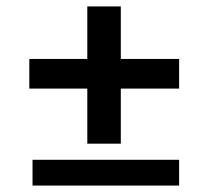

<svg xmlns="http://www.w3.org/2000/svg" viewBox="-20 -576 647 596"><path d="M251 -301H71V-393H251V-556H355V-393H536V-301H355V-130H251ZM81 -80H536V0H81Z"/></svg>

Font: Athiti SemiBold
Style: Regular
Weight: 600
Designer: CadsonDemak Team
Foundry: CadsonDemak
Version: Version 1.033